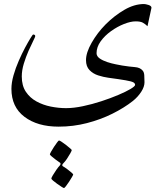

<svg xmlns="http://www.w3.org/2000/svg" viewBox="-20 -470 840 968"><path d="M743.7 -430.7 723.6 -337.9Q711.9 -349.1 700 -355.7Q688 -362.3 664.1 -362.3Q638.7 -362.3 605.2 -349.1Q571.8 -335.9 540 -313.2Q508.3 -290.5 487.5 -261.7Q466.8 -232.9 466.8 -201.7Q466.8 -186.5 482.4 -175.5Q498 -164.6 520.3 -157.2Q542.5 -149.9 563.7 -145.8Q585 -141.6 596.2 -139.6Q632.8 -133.8 659.4 -131.8Q686 -129.9 698.7 -114.7Q706.1 -106.9 707.3 -91.6Q708.5 -76.2 708.5 -55.2Q708.5 -32.7 692.1 -7.3Q675.8 18.1 649.9 39.1Q606 73.7 546.6 103.3Q487.3 132.8 418.5 150.6Q349.6 168.5 275.4 168.5Q168.9 168.5 103.3 118.9Q37.6 69.3 37.6 -22Q37.6 -53.2 48.1 -90.1Q58.6 -127 74.5 -163.3Q90.3 -199.7 106.4 -229.7Q122.6 -259.8 133.8 -277.8Q145 -295.9 146.5 -295.9Q157.7 -295.9 157.7 -287.6Q157.7 -284.2 147.5 -263.9Q137.2 -243.7 123.8 -213.4Q110.4 -183.1 100.1 -149.2Q89.8 -115.2 89.8 -84.5Q89.8 -38.1 110.4 -7.3Q130.9 23.4 164.1 41.5Q197.3 59.6 236.3 67.4Q275.4 75.2 313 75.2Q351.6 75.2 397.9 65.4Q444.3 55.7 490.7 40.5Q537.1 25.4 575.7 9Q614.3 -7.3 637.7 -21.2Q661.1 -35.2 661.1 -42Q661.1 -50.3 651.6 -55.2Q642.1 -60.1 613 -65.2Q584 -70.3 525.9 -78.1Q501.5 -81.5 475.3 -89.8Q449.2 -98.1 431.4 -116.5Q413.6 -134.8 413.6 -167Q413.6 -204.6 442.1 -254.6Q470.7 -304.7 512.7 -347.2Q556.6 -391.1 606.9 -420.4Q657.2 -449.7 706.1 -449.7Q713.4 -449.7 728.5 -445.1Q743.7 -440.4 743.7 -430.7ZM349.1 409.7Q349.1 411.6 343 422.4Q336.9 433.1 328.4 446Q319.8 459 312.5 468.5Q305.2 478 302.2 478Q300.3 478 290.3 471.7Q280.3 465.3 268.3 456.8Q256.3 448.2 247.6 440.7Q238.8 433.1 238.8 430.2Q238.8 426.8 246.3 413.8Q253.9 400.9 263.9 386.5Q273.9 372.1 281.2 364.7Q285.2 360.8 285.2 355.5Q285.2 352.1 282.2 350.1Q273.4 344.2 261.5 335.4Q249.5 326.7 240.5 318.6Q231.4 310.5 231.4 308.6Q231.4 305.7 237.5 294.7Q243.7 283.7 252.2 270.5Q260.7 257.3 268.1 247.8Q275.4 238.3 277.3 238.3Q280.8 238.3 291 245.1Q301.3 252 313 261Q324.7 270 333.3 277.6Q341.8 285.2 341.8 286.6Q341.8 289.6 334.5 303Q327.1 316.4 317.4 330.8Q307.6 345.2 300.8 351.6Q299.3 353.5 296.6 356.4Q293.9 359.4 293.9 362.8Q293.9 366.2 296.9 368.2Q305.7 373 318.1 382.1Q330.6 391.1 339.8 399.4Q349.1 407.7 349.1 409.7Z"/></svg>

Font: Scheherazade New
Style: Regular
Weight: 400
Designer: SIL International
Foundry: SIL International
Version: Version 4.000